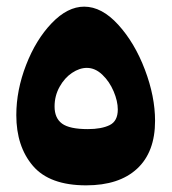

<svg xmlns="http://www.w3.org/2000/svg" viewBox="-20 -559 516 577"><path d="M29 -213Q29 -288 58.5 -364Q88 -440 135.5 -489.5Q183 -539 233 -539Q286 -539 335.5 -484.5Q385 -430 415.5 -349.5Q446 -269 446 -196Q446 -102 392 -52Q338 -2 239 -2Q129 -2 79 -60.5Q29 -119 29 -213ZM334 -230Q334 -255 321.5 -284.5Q309 -314 287.5 -334.5Q266 -355 241 -355Q219 -355 196.5 -340Q174 -325 159 -298Q144 -271 144 -239Q144 -204 166.5 -187.5Q189 -171 244 -171Q285 -171 309.5 -183Q334 -195 334 -230Z"/></svg>

Font: Lalezar
Style: Regular
Weight: 400
Designer: Borna Izadpanah
Foundry: Borna Izadpanah
Version: Version 1.003